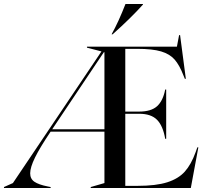

<svg xmlns="http://www.w3.org/2000/svg" viewBox="-53 -947 1027 967"><path d="M-33 -5 12 -25 458 -688 385 -707V-712H838L849 -770H854L883 -550H878L871 -567Q851 -619 826.5 -647Q802 -675 758.5 -688Q715 -701 638 -701H578V-385H648Q708 -385 738 -412Q768 -439 779 -496H784V-248H779Q768 -313 738 -343.5Q708 -374 648 -374H578V-11H641Q733 -11 789.5 -29Q846 -47 878 -83Q910 -119 932 -180L941 -205H946L908 0H404V-5L473 -25V-284H202Q148 -204 123.5 -154Q99 -104 99 -74Q99 -46 120.5 -31.5Q142 -17 187 -8L202 -5V0H-33ZM473 -296V-684H470L210 -296ZM579 -927H667V-924Q605 -855 514 -774H509Q544 -837 579 -927Z"/></svg>

Font: Nyght Serif
Style: Regular
Weight: 400
Designer: Maksym Kobuzan
Version: Version 0.410;July 4, 2025;FontCreator 15.0.0.2958 64-bit